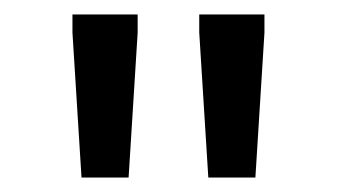

<svg xmlns="http://www.w3.org/2000/svg" viewBox="-20 -670 465 265"><path d="M157.5 -425H92.5L80 -625V-650H170V-625ZM332.5 -425H267.5L255 -625V-650H345V-625Z"/></svg>

Font: Familjen Grotesk Variable
Style: Regular
Weight: 400
Designer: Anders Wikstroem, Jonas Baeckman, Matilda Gysing, Kristian Moeller
Foundry: Familjen STHLM AB
Version: Version 2.000